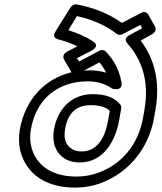

<svg xmlns="http://www.w3.org/2000/svg" viewBox="-20 -816 733 871"><path d="M361 -496 431 -533C443 -519 453 -504 462 -486C440 -493 414 -497 386 -497C378 -497 369 -496 361 -496ZM70 -229C64 -192 65 -157 74 -125C100 -32 182 35 319 35C362 35 404 28 444 12C562 -34 654 -140 679 -282L685 -317C709 -452 677 -554 618 -632L669 -660C689 -671 688 -687 683 -696L652 -751C647 -760 634 -765 621 -758L533 -712C477 -752 408 -781 328 -796C318 -798 306 -792 299 -781L231 -672C216 -647 235 -640 242 -638C274 -630 304 -619 331 -606L285 -582C263 -571 266 -553 271 -545L304 -489V-488C182 -459 94 -363 70 -229ZM401 -629C369 -650 329 -667 290 -679L329 -743C402 -727 461 -700 510 -662C517 -657 527 -656 536 -661L617 -703L625 -688L570 -658C567 -657 537 -642 558 -619C621 -548 659 -451 635 -317L629 -282C607 -158 531 -73 433 -35C400 -22 365 -15 328 -15C208 -15 144 -71 123 -146C116 -172 115 -199 120 -229C139 -334 197 -401 280 -431C308 -441 341 -447 377 -447C426 -447 462 -433 489 -414C489 -414 539 -399 531 -443C521 -501 495 -546 459 -583C452 -590 440 -591 431 -586L339 -537L329 -552L393 -585C393 -585 438 -606 401 -629ZM342 -79C453 -79 505 -183 520 -268L530 -324C531 -330 529 -337 526 -341C502 -373 459 -389 401 -389C301 -389 240 -317 225 -229C210 -146 253 -79 342 -79ZM392 -339C436 -339 463 -328 478 -313L470 -268C456 -188 419 -129 351 -129C335 -129 322 -132 312 -137C282 -152 267 -181 275 -229C287 -300 323 -339 392 -339Z"/></svg>

Font: Asimov
Style: WidOuIt
Weight: 500
Designer: Google
Version: Version 2.000980; 2014